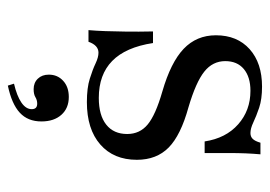

<svg xmlns="http://www.w3.org/2000/svg" viewBox="-118 -350 675 480"><g transform="rotate(90 220.0 -109.5)"><path d="M234.7 11.3Q199.2 11.3 176.2 4Q153.2 -3.2 137.9 -10.5Q122.6 -17.7 111.3 -17.7Q92.7 -17.7 83.9 7.3H54.8Q56.5 -12.1 57.3 -35.1Q58.1 -58.1 58.5 -87.5Q58.9 -116.9 58.1 -154H87.1Q97.6 -85.5 131.9 -52Q166.1 -18.5 224.2 -18.5Q267.7 -18.5 291.1 -37.1Q314.5 -55.6 314.5 -89.5Q314.5 -121 290.7 -140.7Q266.9 -160.5 208.1 -177.4Q135.5 -198.4 101.6 -230.6Q67.7 -262.9 67.7 -311.3Q67.7 -364.5 102.4 -395.6Q137.1 -426.6 196 -426.6Q227.4 -426.6 248.8 -419.4Q270.2 -412.1 285.5 -404.8Q300.8 -397.6 312.1 -397.6Q321 -397.6 326.6 -403.2Q332.3 -408.9 336.3 -422.6H365.3Q363.7 -404.8 362.9 -385.9Q362.1 -366.9 362.1 -342.3Q362.1 -317.7 362.1 -283.1H333.1Q325 -336.3 290.3 -366.9Q255.6 -397.6 206.5 -397.6Q171.8 -397.6 152 -381Q132.3 -364.5 132.3 -334.7Q132.3 -303.2 158.5 -282.3Q184.7 -261.3 247.6 -242.7Q317.7 -223.4 348.4 -193.1Q379 -162.9 379 -113.7Q379 -55.6 340.7 -22.2Q302.4 11.3 234.7 11.3ZM193.5 208.9 188.7 193.5Q219.4 186.3 235.9 175Q252.4 163.7 252.4 149.2Q252.4 135.5 238.7 135.5Q229.8 135.5 222.6 139.9Q215.3 144.4 202.4 144.4Q186.3 144.4 176.2 133.9Q166.1 123.4 166.1 106.5Q166.1 84.7 181.5 70.6Q196.8 56.5 221.8 56.5Q250 56.5 266.5 75Q283.1 93.5 283.1 125Q283.1 158.9 261.3 179Q239.5 199.2 193.5 208.9Z"/></g></svg>

Font: Playfair
Style: Regular
Weight: 400
Designer: Claus Eggers Sørensen
Foundry: Claus Eggers Sørensen
Version: Version 2.001;gftools[0.9.30]